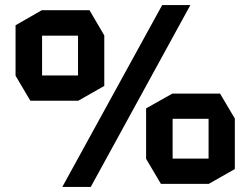

<svg xmlns="http://www.w3.org/2000/svg" viewBox="-20 -733 983 753"><path d="M225 0V-1L616 -713H726V-712L336 0ZM99 -338 41 -436V-437H286V-338ZM41 -437V-634L144 -693H145V-437ZM286 -338V-593H389V-396L287 -338ZM145 -593V-693H331L389 -594V-593ZM611 -12 553 -110V-111H798V-12ZM553 -111V-308L656 -366H657V-111ZM798 -12V-267H901V-70L799 -12ZM657 -267V-366H843L901 -268V-267Z"/></svg>

Font: Foldit Medium
Style: Regular
Weight: 500
Version: Version 1.003